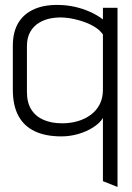

<svg xmlns="http://www.w3.org/2000/svg" viewBox="-20 -531 526 763"><path d="M389 -62V189L447 212V-500H389V-454Q365 -472 336.5 -484.5Q308 -497 279 -503.5Q250 -510 223 -511Q161 -514 118 -495.5Q75 -477 53 -440.5Q31 -404 31 -349V-175Q31 -112 53 -71Q75 -30 118 -9.5Q161 11 224 11Q258 11 291 1.5Q324 -8 350.5 -25Q377 -42 389 -62ZM389 -394V-174Q389 -142 376.5 -117Q364 -92 341 -75Q318 -58 289 -49.5Q260 -41 227 -41Q185 -41 153.5 -54.5Q122 -68 104.5 -95.5Q87 -123 87 -166V-347Q87 -382 100.5 -405Q114 -428 136 -441Q158 -454 184 -458.5Q210 -463 236 -461Q254 -460 276 -455Q298 -450 319.5 -442Q341 -434 359.5 -422Q378 -410 389 -394Z"/></svg>

Font: AdventPro_ExpandedRegular
Style: ExpandedRegular
Weight: 400
Width: 7
Designer: VivaRado, Andreas Kalpakidis
Foundry: VivaRado, Andreas Kalpakidis
Version: Version 3.000